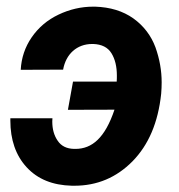

<svg xmlns="http://www.w3.org/2000/svg" viewBox="-20 -559 549 588"><path d="M265.6 -424.3C291.5 -423.3 310.1 -414.1 321.3 -396C332.5 -377.9 337.9 -355 337.9 -327.6C337.9 -321.8 337.9 -315.4 337.4 -309.1H203.6L188 -222.7L330.6 -223.1C301.8 -137.2 262.2 -103 210.9 -103C209.5 -103 208.5 -103 207 -103C184.1 -103.5 167.5 -111.8 156.7 -127.9C145.5 -144 140.1 -163.6 140.1 -187C140.1 -189.9 140.6 -193.4 140.6 -196.8H11.7C11.7 -194.3 11.7 -192.4 11.7 -189.9C11.7 -130.9 28.3 -83 61.5 -46.9C95.2 -10.3 141.1 8.3 200.2 9.8C202.6 9.8 205.6 9.8 208 9.8C277.3 9.8 336.4 -15.1 385.7 -64.9C435.1 -115.2 464.4 -184.1 473.6 -272C474.6 -283.7 475.1 -295.4 475.1 -306.6C475.1 -342.8 468.8 -378.4 456.1 -414.1C442.9 -449.7 420.4 -479.5 388.7 -502.4C356.4 -525.4 317.4 -537.1 271.5 -538.6C269.5 -538.6 267.1 -538.6 265.1 -538.6C228.5 -538.6 192.9 -530.3 159.2 -514.2C125 -498 97.7 -474.6 77.1 -444.8C56.6 -415 45.4 -381.8 43.5 -345.2L173.3 -345.7C181.6 -393.1 215.3 -424.3 262.2 -424.3C263.7 -424.3 264.6 -424.3 265.6 -424.3Z"/></svg>

Font: Roboto
Style: Bold Italic
Weight: 700
Italic angle: -12°
Designer: Google
Version: Version 2.137; 2017